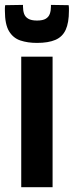

<svg xmlns="http://www.w3.org/2000/svg" viewBox="-62 -780 307 800"><path d="M26.5 0V-544H157.1V0ZM92.2 -601.2Q53.2 -601.2 23 -611.3Q-7.2 -621.4 -24.4 -650Q-41.6 -678.6 -41.6 -734.8Q-41.6 -740.6 -41.6 -746.9Q-41.6 -753.2 -40.6 -758.4L33.8 -759.6Q33.8 -757.4 33.8 -755.8Q33.8 -754.2 33.8 -752.2Q33.8 -736 38.3 -722.8Q42.8 -709.6 55.7 -702Q68.6 -694.4 92.2 -694.4Q116.4 -694.4 128.8 -702Q141.2 -709.6 145.7 -722.8Q150.2 -736 150.2 -752.2Q150.2 -754.2 150.2 -755.8Q150.2 -757.4 150.2 -759.6L224.2 -758.4Q225.2 -753.2 225.2 -746.9Q225.2 -740.6 225.2 -734.8Q225.2 -685.2 211.7 -655.8Q198.2 -626.4 168.7 -613.8Q139.2 -601.2 92.2 -601.2Z"/></svg>

Font: Georama ExtraCondensed Thin
Style: Regular
Weight: 100
Width: 2
Designer: Jean-Baptiste Levee
Foundry: Production Type
Version: Version 1.001